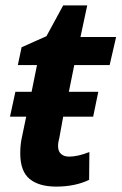

<svg xmlns="http://www.w3.org/2000/svg" viewBox="-20 -681 450 711"><path d="M55 -113Q55 -146 61 -172L77 -249H17L37 -341H97L117 -440H46L60 -506L152 -547L214 -661H303L278 -544H410L386 -440H255L235 -341H344L325 -249H214L200 -172Q195 -154 195 -140Q195 -121 206 -111Q217 -101 236 -101Q268 -101 311 -118L310 -15Q258 10 188 10Q124 10 89.5 -18.5Q55 -47 55 -113Z"/></svg>

Font: Noto Sans Display
Style: Bold Italic
Weight: 700
Italic angle: -12°
Designer: Monotype Design team
Foundry: Monotype Imaging Inc.
Version: Version 1.000